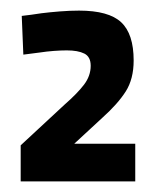

<svg xmlns="http://www.w3.org/2000/svg" viewBox="-20 -820 305 362"><path d="M19 -478V-546L102 -623Q126 -644 138.5 -660.5Q151 -677 151 -696Q151 -713 139 -719Q127 -725 106 -725Q95 -725 81.5 -724Q68 -723 55 -721Q40 -719 24 -717L21 -790Q39 -792 58 -795Q74 -797 93 -798.5Q112 -800 129 -800Q185 -800 208.5 -778Q232 -756 232 -706Q232 -671 217 -647.5Q202 -624 173 -598L120 -549H235V-478Z"/></svg>

Font: Panefresco 600wt
Style: Regular
Weight: 600
Designer: Campivisivi
Foundry: Campivisivi & Chank Co
Version: Version 1.001